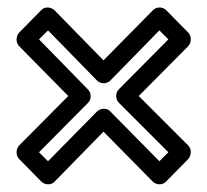

<svg xmlns="http://www.w3.org/2000/svg" viewBox="-20 -585 553 512"><path d="M108 -155 84 -179 215 -311C225 -321 223 -338 215 -346L84 -480L108 -504L238 -371C247 -361 264 -360 274 -370L405 -504L429 -480L297 -347C287 -337 288 -320 297 -311L429 -179L405 -155L274 -288C265 -298 248 -297 238 -287ZM90 -101C100 -91 117 -91 126 -101L256 -234L387 -101C397 -91 414 -91 423 -101L482 -161C490 -170 492 -187 482 -197L350 -329L482 -462C490 -470 492 -488 482 -498L423 -558C413 -568 396 -567 387 -557L256 -424L126 -557C116 -567 99 -568 90 -558L31 -498C23 -490 21 -472 31 -462L162 -329L31 -197C23 -189 21 -171 31 -161Z"/></svg>

Font: Falling Sky
Style: Ou
Weight: 400
Designer: Paul D. Hunt
Foundry: Adobe Systems Incorporated
Version: Version 1.02